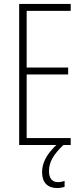

<svg xmlns="http://www.w3.org/2000/svg" viewBox="-20 -734 425 972"><path d="M338 0H77V-714H338V-679H115V-392H325V-357H115V-35H338ZM228 132Q228 159 239.5 173.5Q251 188 273 188Q283 188 292.5 186Q302 184 307 182V212Q300 214 290.5 216Q281 218 269 218Q233 218 213 197.5Q193 177 193 138Q193 112 203 86Q213 60 232 36Q251 12 276 -10L301 0Q263 36 245.5 67Q228 98 228 132Z"/></svg>

Font: Noto Sans Khmer ExtraCondensed ExtraLight
Style: Regular
Weight: 250
Width: 2
Designer: Danh Hong and the Monotype Design Team
Foundry: Monotype Imaging Inc.
Version: Version 2.004